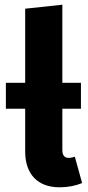

<svg xmlns="http://www.w3.org/2000/svg" viewBox="-20 -779 376 816"><path d="M298 -113C290 -110 281 -108 272 -108C254 -108 245 -119 245 -141V-317H324V-427H245V-759L87 -742V-427H5V-317H87V-135C87 -38 141 17 233 17C268 17 300 11 329 -1Z"/></svg>

Font: Fira Sans
Style: Bold
Weight: 700
Designer: Carrois Corporate & Edenspiekermann AG
Foundry: Carrois Corporate GbR & Edenspiekermann AG
Version: Version 4.203